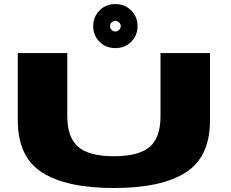

<svg xmlns="http://www.w3.org/2000/svg" viewBox="-20 -942 1164 966"><path d="M553 4Q315 4 192.2 -74Q69.5 -152 69.5 -336.5V-675H318.5V-357Q318.5 -250.5 373.5 -203.2Q428.5 -156 553.2 -156Q678 -156 732.8 -202.8Q787.5 -249.5 787.5 -357V-675H1036.5V-336.5Q1036.5 -152 914 -74Q791.5 4 553 4ZM560.5 -700Q512.5 -700 480.8 -731.8Q449 -763.5 449 -810.5Q449 -857.5 480.8 -889.5Q512.5 -921.5 560.5 -921.5Q608 -921.5 640 -889.5Q672 -857.5 672 -810.5Q672 -763.5 640 -731.8Q608 -700 560.5 -700ZM560.5 -783.5Q571 -783.5 579.2 -791.5Q587.5 -799.5 587.5 -810.5Q587.5 -821.5 579.2 -829.2Q571 -837 560.5 -837Q549.5 -837 541.5 -829.2Q533.5 -821.5 533.5 -810.5Q533.5 -799.5 541.5 -791.5Q549.5 -783.5 560.5 -783.5Z"/></svg>

Font: Anybody UltraExpanded ExtraBold
Style: Regular
Weight: 800
Width: 9
Designer: Tyler Finck
Foundry: Etcetera Type Company
Version: Version 1.010; ttfautohint (v1.8.3) -l 8 -r 50 -G 200 -x 14 